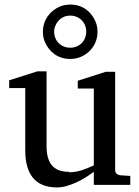

<svg xmlns="http://www.w3.org/2000/svg" viewBox="-20 -805 608 837"><path d="M280 -56C209 -56 183 -98 183 -169V-494H143L20 -455V-421H90V-150C90 -50 130 12 228 12C243 12 258 10 273 5C317 -8 357 -32 389 -56V1H548V-38L504 -41C493 -42 482 -50 482 -62V-492H441L319 -453V-419H389V-84C359 -71 325 -54 282 -54ZM356 -667C356 -627 326 -597 286 -597C246 -597 216 -627 216 -667C216 -677 218 -686 222 -694C232 -717 253 -737 286 -737C326 -737 356 -707 356 -666ZM405 -666C405 -683 402 -698 396 -712C379 -751 343 -785 287 -785C270 -785 254 -782 240 -776C201 -759 167 -721 167 -666C167 -650 170 -635 176 -621C194 -581 230 -548 286 -548C303 -548 318 -551 332 -557C371 -573 405 -612 405 -666Z"/></svg>

Font: Veleka
Style: Regular
Weight: 400
Designer: Stefan Peev, Context Ltd, 2016; SIL International, 1997-2014.
Foundry: Stefan Peev, Context Ltd, 2016
Version: Version 1.000